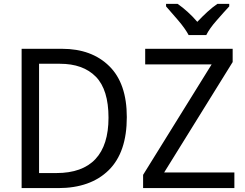

<svg xmlns="http://www.w3.org/2000/svg" viewBox="-20 -964 1257 984"><path d="M629.9 -363.8C629.9 -478.5 600.1 -565.9 540 -625C480 -684.1 399.4 -713.9 297.9 -713.9H90.8V0H277.8C388.7 0 475.1 -30.8 537.1 -91.8C599.1 -152.8 629.9 -243.2 629.9 -363.8ZM536.1 -360.8C536.1 -173.3 446.3 -77.1 269 -77.1H180.2V-637.2H287.1C366.2 -637.2 427.7 -615.2 471.2 -570.8C514.6 -526.4 536.1 -456.1 536.1 -360.8ZM1181.2 -80.1H821.3L1172.4 -646V-713.9H724.1V-633.8H1064.5L713.4 -67.9V0H1181.2ZM1094.2 -944.3C1060.5 -921.4 1025.9 -888.7 991.2 -852.1C960 -888.7 923.3 -921.4 890.1 -944.3H831.1V-931.2C848.1 -912.1 868.7 -888.2 892.6 -860.4C916.5 -832.5 934.6 -807.1 946.8 -784.2H1037.1C1048.3 -807.1 1066.4 -832.5 1091.3 -860.4C1115.7 -888.2 1136.7 -912.1 1154.8 -931.2V-944.3Z"/></svg>

Font: Avrile Sans
Style: Regular
Weight: 400
Designer: Monotype Design Team, Google (font), Stefan Peev (BGR Cyrillic), Cristiano Sobral (main changes)
Foundry: The Avrile Sans Project Authors
Version: Version 3.110